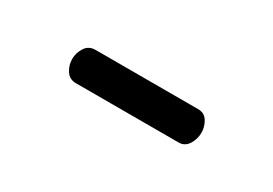

<svg xmlns="http://www.w3.org/2000/svg" viewBox="-12 -832 525 369"><g transform="rotate(30 250.0 -648.0)"><path d="M365.2 -610.8H137.2Q123 -610.8 115.5 -622.3Q107.9 -633.8 107.9 -647.9Q107.9 -661.1 115.5 -673.1Q123 -685.1 138.2 -685.1H366.2Q379.9 -685.1 387 -673.6Q394 -662.1 394 -648.9Q394 -634.8 386.5 -622.8Q378.9 -610.8 365.2 -610.8Z"/></g></svg>

Font: LXGW WenKai Screen
Style: Regular
Weight: 400
Designer: LXGW / Fontworks Inc.
Foundry: LXGW / Fontworks Inc.
Version: Version 1.510;January 18,2025